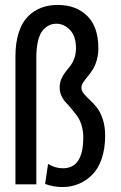

<svg xmlns="http://www.w3.org/2000/svg" viewBox="-20 -746 490 777"><path d="M309.5 -391Q309.5 -378.5 319.5 -366.5Q329.5 -354.5 343.5 -341.5Q357.5 -328.5 371.5 -311.5Q385.5 -294.5 395.5 -264.8Q405.5 -235 405.5 -197Q405.5 -143 391 -102Q376.5 -61 351.5 -37Q326.5 -13 296.5 -1Q266.5 11 232.5 11Q197.5 11 162.5 -1.5L174.5 -82.5Q203.5 -65 234.5 -65Q317 -65 317 -189.5Q317 -216.5 310 -239.2Q303 -262 292.2 -276.5Q281.5 -291 269.2 -305.8Q257 -320.5 246.2 -331.8Q235.5 -343 228.5 -358.5Q221.5 -374 221.5 -391Q221.5 -410.5 228.2 -426.5Q235 -442.5 244.8 -454.5Q254.5 -466.5 264.2 -479Q274 -491.5 280.8 -510Q287.5 -528.5 287.5 -551Q287.5 -600 263 -625Q238.5 -650 208.5 -650Q193 -650 180 -644.2Q167 -638.5 154.2 -624.5Q141.5 -610.5 134.2 -581.8Q127 -553 127 -512.5V0H42.5V-518.5Q42.5 -573.5 56 -614.8Q69.5 -656 93.5 -679.8Q117.5 -703.5 147.2 -714.8Q177 -726 213 -726Q288.5 -726 333.2 -681.5Q378 -637 378 -551Q378 -523.5 371 -500.5Q364 -477.5 354 -462.5Q344 -447.5 333.8 -435.2Q323.5 -423 316.5 -412Q309.5 -401 309.5 -391Z"/></svg>

Font: League Mono Condensed
Style: Regular
Weight: 400
Width: 1
Designer: Tyler Finck
Foundry: The League of Moveable Type / Tyler Finck
Version: Version 2.210